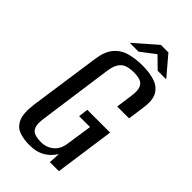

<svg xmlns="http://www.w3.org/2000/svg" viewBox="-229 -785 859 859"><g transform="rotate(45 201.0 -355.5)"><path d="M144 11Q109 11 80.5 1Q52 -9 38 -39.5Q24 -70 32 -132L80 -467Q87 -521 110.5 -549.5Q134 -578 170.5 -588.5Q207 -599 252 -599Q297 -599 330 -588Q363 -577 379 -549Q395 -521 387 -467L376 -389H301L312 -469Q317 -504 309.5 -521.5Q302 -539 285.5 -544.5Q269 -550 246 -550Q223 -550 204.5 -544.5Q186 -539 173.5 -521.5Q161 -504 156 -469L107 -117Q102 -81 109 -63.5Q116 -46 133 -40.5Q150 -35 173 -35Q207 -35 232 -56Q257 -77 262 -117L280 -238H211L217 -284H361L321 0H264L267 -54Q263 -48 259 -42.5Q255 -37 251 -33Q235 -14 209.5 -1.5Q184 11 144 11ZM139 -630 244 -722H292L370 -630H316L263 -682L195 -630Z"/></g></svg>

Font: Alumni Sans Medium
Style: Italic
Weight: 500
Italic angle: -8°
Designer: Robert E. Leuschke
Foundry: Robert E. Leuschke
Version: Version 1.016